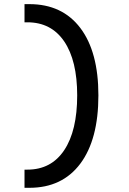

<svg xmlns="http://www.w3.org/2000/svg" viewBox="-20 -811 626 929"><path d="M98.6 97.7V9.8H112.3Q228 9.8 290.8 -84.5Q353.5 -178.7 353.5 -349.6Q353.5 -517.6 290.8 -610.4Q228 -703.1 112.3 -703.1H98.6V-791H122.1Q281.2 -791 368.7 -675.5Q456.1 -560.1 456.1 -349.6Q456.1 -136.2 368.7 -19.3Q281.2 97.7 122.1 97.7Z"/></svg>

Font: CaskaydiaCove NFP
Style: Regular
Weight: 400
Designer: Aaron Bell
Foundry: Saja Typeworks
Version: Version 2111.001; VTT 6.35;Nerd Fonts 3.1.1